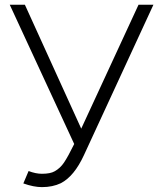

<svg xmlns="http://www.w3.org/2000/svg" viewBox="-20 -770 674 806"><path d="M624 -750 332.5 -119Q291.5 -30 235.5 -1Q201 15.5 156 15.5Q121.5 15.5 78 0L100 -52Q130 -40.5 156 -40.5Q191.5 -40.5 209.5 -51Q233 -64 249 -88Q265.5 -112.5 291.5 -165.5L21 -750H84.5L321 -230L561.5 -750Z"/></svg>

Font: Russisch Sans Light
Style: Regular
Weight: 300
Designer: Michael Sharanda (font) & Cristiano Sobral (main changes)
Foundry: Michael Sharanda
Version: Version 2.00;September 8, 2020;FontCreator 13.0.0.2681 64-bi